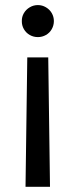

<svg xmlns="http://www.w3.org/2000/svg" viewBox="-20 -553 297 753"><path d="M169.2 -328H87L80.1 179.6H176.1ZM65.6 -470.3Q65.3 -453.4 73.7 -438.7Q82.2 -424 96.9 -415.7Q111.5 -407.5 128.5 -407.5Q145.4 -407.5 160 -415.7Q174.7 -424 183 -438.7Q191.3 -453.4 191.3 -470.3Q191.3 -487.2 183 -501.6Q174.7 -515.9 160 -524.5Q145.4 -533.1 128.5 -533.1Q111.5 -533.1 96.9 -524.5Q82.2 -515.9 73.7 -501.6Q65.3 -487.2 65.6 -470.3Z"/></svg>

Font: Pretendard Variable
Style: Regular
Weight: 400
Designer: Base glyphs from Inter by Rasmus Andersson; Hangul glyphs from Noto Sans CJK(Source Han Sans) by Jang Soo-young and Kang
Foundry: Kil Hyung-jin
Version: Version 1.100;FEAKit 1.0